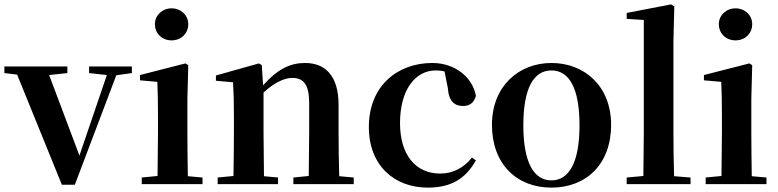

<svg xmlns="http://www.w3.org/2000/svg" viewBox="-29 -839 3546 875"><path d="M377 -506 458 -497 333 -130 195 -497 278 -506V-536H-9V-506L49 -499L253 3H312L501 -496L572 -506V-536H377Z M753 -655C795 -655 829 -685 829 -729C829 -770 795 -801 753 -801C711 -801 677 -770 677 -729C677 -685 711 -655 753 -655ZM688 0H894V-30L827 -36C826 -94 825 -180 825 -235V-388L829 -542L816 -550L609 -497V-473L688 -466C690 -418 691 -375 691 -308V-235L689 -37L617 -30V0Z M1377 0H1583V-30L1517 -36C1515 -93 1514 -177 1514 -235V-361C1514 -493 1454 -552 1361 -552C1296 -552 1237 -526 1170 -450L1164 -542L1151 -550L955 -495V-471L1033 -464C1036 -415 1037 -376 1037 -310V-235C1037 -180 1036 -94 1035 -37L963 -30V0H1238V-30L1174 -36L1172 -235V-417C1222 -464 1269 -484 1303 -484C1354 -484 1380 -454 1380 -370V-235L1378 -37L1308 -30V0Z M1920 16C2027 16 2092 -24 2140 -108L2122 -121C2084 -74 2036 -48 1977 -48C1866 -48 1794 -132 1794 -278C1794 -429 1863 -518 1957 -518C1971 -518 1984 -517 1997 -513L2012 -437C2016 -376 2044 -356 2081 -356C2111 -356 2131 -370 2140 -402C2124 -488 2044 -552 1941 -552C1785 -552 1652 -450 1652 -260C1652 -83 1770 16 1920 16Z M2484 16C2642 16 2756 -90 2756 -270C2756 -449 2632 -552 2484 -552C2337 -552 2213 -448 2213 -270C2213 -92 2325 16 2484 16ZM2484 -17C2403 -17 2356 -100 2356 -268C2356 -437 2403 -518 2484 -518C2565 -518 2612 -437 2612 -268C2612 -100 2565 -17 2484 -17Z M2902 0H3118V-30L3043 -36C3041 -100 3040 -172 3040 -235V-651L3044 -810L3029 -819L2827 -780V-753L2905 -748V-235L2903 -37L2827 -30V0Z M3323 -655C3365 -655 3399 -685 3399 -729C3399 -770 3365 -801 3323 -801C3281 -801 3247 -770 3247 -729C3247 -685 3281 -655 3323 -655ZM3258 0H3464V-30L3397 -36C3396 -94 3395 -180 3395 -235V-388L3399 -542L3386 -550L3179 -497V-473L3258 -466C3260 -418 3261 -375 3261 -308V-235L3259 -37L3187 -30V0Z"/></svg>

Font: Noto Serif JP
Style: Bold
Weight: 700
Designer: Ryoko NISHIZUKA 西塚涼子 (kana & ideographs); Frank Grießhammer (Latin, Greek & Cyrillic); Wenlong ZHANG 张文龙 (bopomofo); San
Foundry: Adobe
Version: Version 2.001;hotconv 1.1.0;makeotfexe 2.6.0